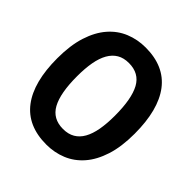

<svg xmlns="http://www.w3.org/2000/svg" viewBox="-181 -775 912 912"><g transform="rotate(45 275.0 -319.0)"><path d="M531.7 -321.8Q531.7 -234.9 511.5 -171.9Q491.2 -108.9 455.8 -68.4Q420.4 -27.8 372.8 -8.3Q325.2 11.2 271 11.2Q145 11.2 81.5 -72.5Q18.1 -156.2 18.1 -315.9Q18.1 -402.8 38.3 -465.8Q58.6 -528.8 94 -569.3Q129.4 -609.9 177 -629.4Q224.6 -648.9 278.8 -648.9Q404.8 -648.9 468.3 -565.4Q531.7 -481.9 531.7 -321.8ZM404.8 -315.9Q404.8 -429.2 374.5 -484.9Q344.2 -540.5 274.9 -540.5Q240.2 -540.5 215.8 -526.1Q191.4 -511.7 175.5 -483.9Q159.7 -456.1 152.3 -415.3Q145 -374.5 145 -321.8Q145 -208.5 175.5 -152.8Q206.1 -97.2 274.9 -97.2Q309.6 -97.2 334.2 -111.6Q358.9 -126 374.5 -153.8Q390.1 -181.6 397.5 -222.4Q404.8 -263.2 404.8 -315.9Z"/></g></svg>

Font: Code New Roman
Style: Bold
Weight: 700
Monospace: yes
Designer: Sam Radian
Foundry: Code New Roman
Version: Version 1.508 October 19, 2014